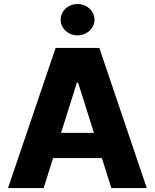

<svg xmlns="http://www.w3.org/2000/svg" viewBox="-20 -949 782 969"><path d="M20.5 0 260.7 -707H481.4L720.7 0H542L494.1 -151.4H248L200.2 0ZM454.1 -278.3 374 -532.2H368.2L288.1 -278.3ZM286.1 -849.6Q286.1 -871.1 297.6 -889.4Q309.1 -907.7 328.6 -918.2Q348.1 -928.7 371.1 -928.7Q394 -928.7 413.8 -918.2Q433.6 -907.7 445.3 -889.4Q457 -871.1 457 -849.6Q457 -828.1 445.3 -809.8Q433.6 -791.5 413.8 -781Q394 -770.5 371.1 -770.5Q348.1 -770.5 328.6 -781Q309.1 -791.5 297.6 -809.8Q286.1 -828.1 286.1 -849.6Z"/></svg>

Font: Pretendard ExtraBold
Style: Regular
Weight: 800
Designer: Base glyphs from Inter by Rasmus Andersson; Hangeul glyphs from Noto Sans CJK(Source Han Sans) by Jang Soo-young and Kan
Foundry: Kil Hyung-jin
Version: Version 1.309